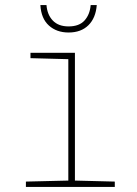

<svg xmlns="http://www.w3.org/2000/svg" viewBox="-20 -736 540 756"><path d="M82 0V-21L249 -25V-503L100 -507V-528H275V-25L432 -21V0ZM250 -608Q203 -608 172.5 -635.5Q142 -663 139 -716H163Q166 -678 188 -655Q210 -632 250 -632Q292 -632 313 -655.5Q334 -679 337 -716H361Q357 -665 328 -636.5Q299 -608 250 -608Z"/></svg>

Font: Noto Sans Mono ExtraCondensed Thin
Style: Regular
Weight: 100
Width: 2
Designer: Monotype Design Team
Foundry: Monotype Imaging Inc.
Version: Version 2.014; ttfautohint (v1.8.4.7-5d5b)